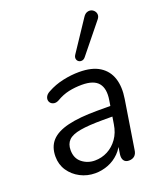

<svg xmlns="http://www.w3.org/2000/svg" viewBox="-142 -859 814 961"><g transform="rotate(-20 265.0 -378.5)"><path d="M199.4 8.9Q157 8.9 120.5 -10Q84.1 -28.9 61.8 -61.8Q39.6 -94.8 39.6 -137.3Q39.6 -188.8 68.3 -220.5Q97.1 -252.2 158.1 -267.1Q219.1 -282 314.6 -282H395.1L386.8 -228.6H325.9Q248.9 -228.6 204.3 -220.7Q159.8 -212.9 140.8 -193.9Q121.8 -174.9 121.8 -142.1Q121.8 -98.1 151.2 -74.9Q180.5 -51.6 219.3 -51.6Q255.5 -51.6 287.1 -68Q318.7 -84.4 340.9 -115.5Q363.1 -146.6 369.7 -190.1L389.3 -311.7Q398.8 -369.8 374.2 -400.1Q349.6 -430.4 286.2 -430.4Q249.5 -430.4 216.1 -423.2Q182.7 -415.9 150.2 -396.6Q137.1 -389.7 126 -391.1Q115 -392.5 107.9 -399.5Q100.8 -406.6 99.8 -416.6Q98.8 -426.6 104.8 -436.9Q110.9 -447.2 126 -455Q164.3 -476.2 208.5 -485.7Q252.6 -495.3 294.8 -495.3Q363.2 -495.3 403.6 -469.7Q444.1 -444.2 459.1 -398.2Q474 -352.1 464 -290.3L423.2 -33.3Q420.8 -13.5 409.4 -3.3Q398 6.9 379 6.9Q361.1 6.9 352.6 -5Q344.1 -16.9 347 -38.7L359.7 -119.8L368.3 -110.4Q354.8 -69.8 328.2 -43.2Q301.7 -16.7 268 -3.9Q234.4 8.9 199.4 8.9ZM347.4 -555.3Q339.1 -545 329.1 -543.8Q319 -542.5 311.5 -547.6Q303.9 -552.8 302 -562.5Q300 -572.3 307.3 -583.5L415 -745.3Q424.4 -759.6 435.9 -763.5Q447.3 -767.5 457.6 -764.3Q467.9 -761.2 474.7 -752.6Q481.6 -744.1 481.8 -732.8Q482 -721.5 472.3 -709.8Z"/></g></svg>

Font: Nunito ExtraLight
Style: Italic
Weight: 200
Italic angle: -9°
Designer: Vernon Adams
Foundry: Vernon Adams
Version: Version 3.602